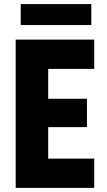

<svg xmlns="http://www.w3.org/2000/svg" viewBox="-20 -912 517 932"><path d="M56.2 0V-719.7H437.5V-577.6H213.9V-432.6H401.9V-294.9H213.9V-142.1H437.5V0ZM80.6 -790.5V-892.1H423.3V-790.5Z"/></svg>

Font: Reddit Sans Condensed ExtraBold
Style: Regular
Weight: 800
Designer: Stephen Hutchings
Foundry: Reddit
Version: Version 1.014